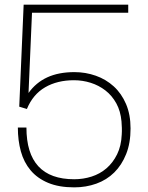

<svg xmlns="http://www.w3.org/2000/svg" viewBox="-20 -800 640 828"><path d="M300 8Q234 8 187.5 -11.5Q141 -31 112 -65.5Q83 -100 70 -147Q57 -194 57 -250H94Q94 -27 300 -27Q339 -27 375 -38.5Q411 -50 439 -74Q467 -98 485 -134.5Q503 -171 505 -220Q506 -235 505.5 -248.5Q505 -262 504 -276Q500 -321 481.5 -354.5Q463 -388 434.5 -410Q406 -432 371 -443Q336 -454 299 -454Q227 -454 174.5 -423.5Q122 -393 96 -330L63 -340L82 -780H533V-745H118L103 -399Q135 -444 184 -466.5Q233 -489 301 -489Q349 -489 393 -473.5Q437 -458 470.5 -427.5Q504 -397 523.5 -351.5Q543 -306 543 -246Q543 -183 524 -135.5Q505 -88 472.5 -56Q440 -24 395.5 -8Q351 8 300 8Z"/></svg>

Font: Tanohe Sans ExtraLight
Style: Regular
Weight: 250
Designer: Village Type and Design LLC & Cristiano Sobral
Foundry: Cooper Hewitt Smithsonian Design Museum
Version: Version 1.00;May 30, 2020;FontCreator 12.0.0.2522 64-bit; tt